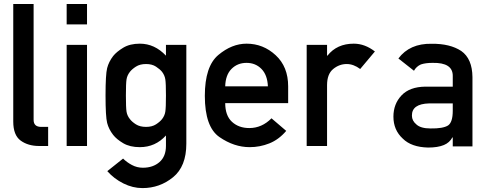

<svg xmlns="http://www.w3.org/2000/svg" viewBox="-20 -731 2434 962"><path d="M46.4 -122.1V-710.9H148.4V-130.4Q148.4 -95.2 186.5 -95.2H221.2V0.5H176.3Q120.6 0.5 83.5 -26.6Q46.4 -53.7 46.4 -122.1Z M314 0.5V-506.3H416V0.5ZM314 -608.9V-710.9H416V-608.9Z M811.5 0V-52.2Q758.3 6.3 680.7 6.3Q630.9 6.3 597.4 -13.4Q564 -33.2 546.9 -55.2Q524.9 -83.5 516.8 -115.2Q508.8 -147 508.8 -252.4Q508.8 -357.9 516.8 -389.6Q524.9 -421.4 546.9 -450.2Q564 -471.7 597.4 -491.9Q630.9 -512.2 680.7 -512.2Q754.9 -512.2 811.5 -452.1V-506.3H913.6V-11.2Q913.6 103 846.9 157.2Q780.3 211.4 693.8 211.4Q645 211.4 598.1 188Q551.3 164.6 517.6 126.5L596.7 63.5Q615.2 82 640.9 95.7Q666.5 109.4 695.8 109.4Q746.6 109.4 779.1 81.1Q811.5 52.7 811.5 0ZM610.8 -252.4Q610.8 -191.4 614 -171.4Q617.2 -151.4 630.9 -134.3Q641.1 -120.6 661.1 -107.9Q681.2 -95.2 711.9 -95.2Q741.7 -95.2 761.5 -107.9Q781.2 -120.6 792 -134.3Q805.2 -151.4 808.3 -171.4Q811.5 -191.4 811.5 -252.4Q811.5 -313.5 808.3 -333.5Q805.2 -353.5 792 -371.1Q781.2 -384.3 761.5 -397.2Q741.7 -410.2 711.9 -410.2Q681.2 -410.2 661.1 -397.2Q641.1 -384.3 630.9 -371.1Q617.2 -353.5 614 -333.5Q610.8 -313.5 610.8 -252.4Z M1423.8 -214.4H1108.4Q1108.4 -151.9 1142.3 -120.6Q1176.3 -89.4 1229 -89.4Q1292 -89.4 1340.3 -138.2L1414.1 -75.2Q1376.5 -31.2 1329.3 -12.5Q1282.2 6.3 1231 6.3Q1152.8 6.3 1079.6 -44.2Q1006.3 -94.7 1006.3 -251Q1006.3 -398.9 1074 -455.6Q1141.6 -512.2 1215.3 -512.2Q1298.8 -512.2 1361.3 -454.3Q1423.8 -396.5 1423.8 -298.3ZM1108.4 -298.3H1322.3Q1319.8 -355.5 1290 -385.7Q1260.3 -416 1215.3 -416Q1169.9 -416 1139.9 -385.7Q1109.9 -355.5 1108.4 -298.3Z M1516.6 0.5V-506.3H1618.7V-452.1H1620.6Q1668 -512.2 1752.4 -512.2Q1808.1 -512.2 1858.4 -473.1L1784.7 -385.3Q1751.5 -410.2 1717.3 -410.2Q1679.7 -410.2 1649.2 -385Q1618.7 -359.9 1618.7 -304.2V0.5Z M2248.5 2.4V-42.5H2246.6Q2232.4 -16.1 2204.1 -4.4Q2173.8 8.3 2125 8.3Q2041 6.3 1998 -36.6Q1951.2 -79.6 1951.2 -146.5Q1951.2 -210 1991.7 -252.9Q2032.2 -295.9 2111.3 -296.9H2248.5V-350.6Q2249 -418 2147.5 -416Q2112.3 -416 2088.9 -408.2Q2065.9 -397.9 2054.2 -376.5L1976.1 -438Q2032.7 -513.7 2142.6 -511.7Q2234.9 -512.7 2291 -475.6Q2346.2 -437 2347.2 -344.7V2.4ZM2248.5 -175.8V-212.9H2129.9Q2043 -210.4 2043.9 -151.4Q2043.9 -126 2066.4 -107.4Q2087.9 -87.4 2137.2 -87.4Q2199.7 -86.4 2225.1 -102.5Q2248.5 -118.7 2248.5 -175.8Z"/></svg>

Font: Alte DIN 1451 Mittelschrift
Style: Regular
Weight: 400
Designer: Peter Wiegel
Foundry: Peter Wiegel
Version: Version 1.002 September 20, 2019